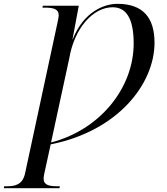

<svg xmlns="http://www.w3.org/2000/svg" viewBox="-93 -744 871 1004"><path d="M-73 240H218L220 230H207C165 230 135 224 135 190C135 184 137 170 139 162L172 11C521 -58 715 -303 715 -521C715 -650 656 -724 521 -724C454 -724 345 -685 287 -538H286L319 -714H131L129 -704H142C184 -704 214 -698 214 -664C214 -658 212 -644 206 -618L38 163C25 222 -14 230 -58 230H-71ZM174 1 269 -438C296 -598 394 -706 496 -706C566 -706 606 -649 606 -517C606 -283 429 -65 174 1Z"/></svg>

Font: Noto Serif Display
Style: Italic
Weight: 400
Italic angle: -12°
Designer: Monotype Design Team
Foundry: Monotype Imaging Inc.
Version: Version 2.009